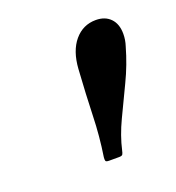

<svg xmlns="http://www.w3.org/2000/svg" viewBox="-65 -812 347 379"><g transform="rotate(-20 108.0 -623.0)"><path d="M212 -689Q202 -653.5 186.2 -620.8Q170.5 -588 156 -557.5Q141.5 -527 135 -498Q134 -493 132.5 -490.5Q131 -488 125 -488H104Q97.5 -488 96.8 -490.5Q96 -493 96.5 -498Q103 -540 104.2 -582.5Q105.5 -625 109 -679Q111.5 -716 129.2 -737Q147 -758 174 -758Q193.5 -758 204.8 -746.2Q216 -734.5 216 -714Q216 -701 212 -689Z"/></g></svg>

Font: Besley* Narrow
Style: Italic
Weight: 400
Width: 4
Italic angle: -13°
Designer: Owen Earl
Foundry: indestructible type*
Version: Version 3.000; ttfautohint (v1.8.3)